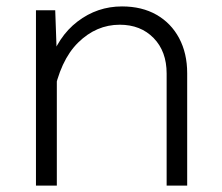

<svg xmlns="http://www.w3.org/2000/svg" viewBox="-20 -578 690 598"><path d="M499 0V-349Q499 -418 458.5 -459.5Q418 -501 353 -501Q280 -501 223.5 -445.5Q167 -390 146 -278L133 -378Q160 -464 221.5 -511Q283 -558 360 -558Q422 -558 467.5 -532Q513 -506 538 -459Q563 -412 563 -350V0ZM92 0V-546H152L157 -405V0Z"/></svg>

Font: Azeret Mono ExtraLight
Style: Regular
Weight: 250
Designer: Martin Vácha
Foundry: Displaay
Version: Version 1.002